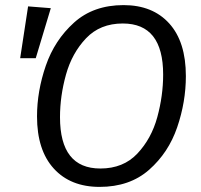

<svg xmlns="http://www.w3.org/2000/svg" viewBox="-20 -720 789 752"><path d="M708 -422Q708 -321 674 -221.5Q640 -122 564 -55Q488 12 370 12Q256 12 190.5 -60Q125 -132 125 -264Q125 -363 159.5 -463Q194 -563 270 -631.5Q346 -700 464 -700Q578 -700 643 -628Q708 -556 708 -422ZM215 -261Q215 -60 373 -60Q463 -60 518 -118.5Q573 -177 596 -261Q619 -345 619 -428Q619 -628 461 -628Q372 -628 317 -570Q262 -512 238.5 -428Q215 -344 215 -261ZM179 -688 120 -492H59L90 -695Z"/></svg>

Font: FiraGO Book
Style: Italic
Weight: 350
Italic angle: -8°
Designer: bBox Type GmbH
Foundry: bBox Type GmbH
Version: Version 1.001